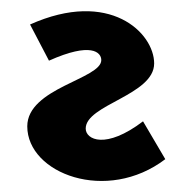

<svg xmlns="http://www.w3.org/2000/svg" viewBox="-20 -318 346 345"><path d="M237 -100C170 -49 134 -67 134 -87C134 -130 257 -147 257 -204C257 -259 177 -338 34 -274L68 -209C144 -243 162 -224 162 -210C162 -176 29 -160 29 -91C29 -6 172 48 277 -32Z"/></svg>

Font: Hussar Tani
Style: Bold
Weight: 700
Foundry: Cannot Into Space Fonts
Version: Version 0.92